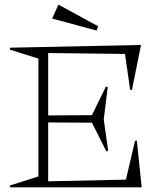

<svg xmlns="http://www.w3.org/2000/svg" viewBox="-20 -805 688 825"><path d="M22 -7.8 145 -46.9V-553.2L22 -591.8L23.9 -600.1L585.9 -611.8L546.9 -418L539.1 -419.9L517.1 -573.2L187 -577.1V-309.1L375 -310.1L435.1 -433.1L442.9 -430.2L425.8 -292L444.8 -157.2L437 -154.8L375 -277.8L187 -278.8V-25.9L521 -33.2L560.1 -199.2L567.9 -201.2L588.9 0H23.9ZM204.1 -725.1 231 -785.2 401.9 -691.9 395 -673.8Z"/></svg>

Font: Halibut Thin
Style: Regular
Weight: 250
Designer: Matteo Maggi
Foundry: Collletttivo
Version: Version 3.080 | FøM Fix